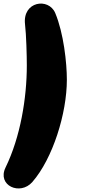

<svg xmlns="http://www.w3.org/2000/svg" viewBox="-24 -871 478 1074"><path d="M157 147C271 16 350 -236 350 -425C350 -519 332 -686 285 -798C248 -886 101 -864 116 -735C123 -675 126 -561 126 -505C126 -322 90 -104 7 66C-42 167 89 225 157 147Z"/></svg>

Font: SN Pro Black
Style: Italic
Weight: 900
Italic angle: -9°
Designer: Tobias Whetton
Foundry: Supernotes
Version: Version 1.001;Glyphs 3.2 (3249)